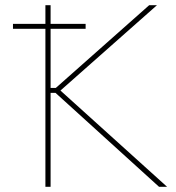

<svg xmlns="http://www.w3.org/2000/svg" viewBox="-20 -720 679 740"><path d="M30 -609H310V-628H30ZM155 0H175V-362H194L593 0H624L213 -371L585 -700H555L195 -381H175V-700H155Z"/></svg>

Font: Fixel Variable
Style: Regular
Weight: 100
Width: 3
Designer: AlfaBravo + MacPaw
Foundry: Kyrylo Tkachov, Marchela Mozhyna, Serhii Makarenko, Maria Weinstein, Zakhar Kryvoshyya
Version: Version 1.211